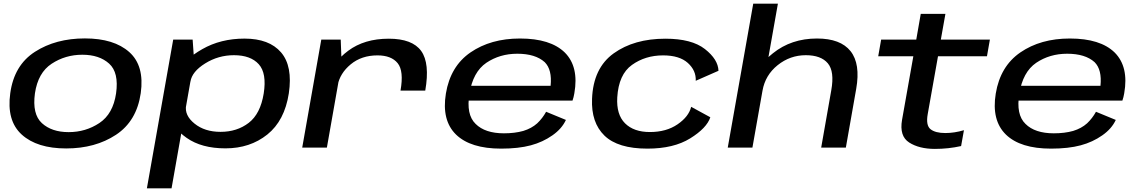

<svg xmlns="http://www.w3.org/2000/svg" viewBox="-20 -805 6213 1047"><path d="M341 4.5Q499.5 4.5 612.5 -70Q725.5 -144.5 747.5 -297Q768.5 -446.5 685 -521Q601.5 -595.5 443 -595.5Q284 -595.5 170.5 -522.5Q57 -449.5 36 -297Q15 -147 98.5 -71.2Q182 4.5 341 4.5ZM354.5 -84.5Q262 -84.5 208.5 -133.5Q155 -182.5 170.5 -296Q187 -408.5 261.8 -457.5Q336.5 -506.5 429 -506.5Q521.5 -506.5 575.2 -458Q629 -409.5 613 -296Q596.5 -183.5 521.8 -134Q447 -84.5 354.5 -84.5Z M781 222H915.5L1038.5 -474.5L1030.5 -589H924.5ZM1209.5 4Q1343.5 4 1437.8 -71.5Q1532 -147 1555 -296Q1577 -444.5 1512.5 -519.5Q1448 -594.5 1313.5 -594.5Q1183.5 -594.5 1083 -537Q982.5 -479.5 974 -429L1018.5 -360Q1027 -414.5 1098.8 -459.2Q1170.5 -504 1256 -504Q1346.5 -504 1391 -454.8Q1435.5 -405.5 1418 -295Q1400 -184 1336.2 -135Q1272.5 -86 1182.5 -86Q1096.5 -86 1040.8 -131Q985 -176 995 -231L926.5 -161Q916.5 -110.5 997.8 -53.2Q1079 4 1209.5 4Z M2164 -311H2299Q2325 -460 2276.8 -527Q2228.5 -594 2100 -594Q1967 -594 1878.8 -528.2Q1790.5 -462.5 1776 -380L1821 -338.5Q1833.5 -405.5 1892.5 -454.2Q1951.5 -503 2038.5 -503Q2114 -503 2148.5 -460.5Q2183 -418 2164 -311ZM1628 0H1762.5L1843 -456.5L1838 -589H1732Z M2713 5.5 2728 -78Q2625 -78 2573.5 -129.5Q2521 -180 2540 -294.5Q2559 -412.5 2632 -462.5Q2705.5 -512 2801 -512Q2899.5 -512 2950.5 -466Q2991.5 -425 2982.5 -337H2534L2520 -256.5H3102Q3108.5 -275 3112 -296.5Q3137.5 -441 3060 -518.5Q2982 -595 2815.5 -595Q2656 -595 2545.5 -519Q2436 -443.5 2411.5 -295Q2387.5 -148.5 2467 -71Q2546 5.5 2713 5.5ZM2728 -78 2713 5.5Q2807.5 5.5 2874.5 -12.5Q2940 -30 2992.5 -67Q3043.5 -102.5 3066 -151L2958 -195.5Q2938.5 -160 2909.5 -132.5Q2879 -105 2833.5 -91Q2787 -78 2728 -78Z M3510.5 5.5Q3653.5 5.5 3743.8 -50.5Q3834 -106.5 3853.5 -165.5L3749 -222.5Q3736 -169 3674.8 -127Q3613.5 -85 3524 -85Q3436 -85 3388.2 -132.8Q3340.5 -180.5 3346 -274Q3353.5 -399 3426.2 -451Q3499 -503 3596 -503Q3685 -503 3730.8 -461.8Q3776.5 -420.5 3774 -364.5L3898 -419Q3896 -481 3824 -537.5Q3752 -594 3608.5 -594Q3438 -594 3326.5 -514Q3215 -434 3208.5 -266Q3203 -136.5 3276.2 -65.5Q3349.5 5.5 3510.5 5.5Z M3948.5 0H4083L4222 -785H4087.5ZM4458 0H4592.5L4649 -320.5Q4673 -457 4618.2 -526Q4563.5 -595 4435 -595Q4295 -595 4194.8 -514.5Q4094.5 -434 4080.5 -355.5L4138 -310.5Q4153 -395.5 4220.8 -449.8Q4288.5 -504 4374 -504Q4457 -504 4494.2 -459.8Q4531.5 -415.5 4513 -312.5Z M5078 7Q5152 7 5221 -8.5L5236.5 -95Q5184 -79.5 5135 -79.5Q5080.5 -79.5 5054.2 -100.5Q5028 -121.5 5039 -183L5095 -498H5362L5378 -589H5110.5L5135.5 -729.5H5001L4976.5 -589H4785L4769 -498H4960.5L4899 -151.5Q4883.5 -62.5 4938 -27.8Q4992.5 7 5078 7Z M5711.5 5.5 5726.5 -78Q5623.5 -78 5572 -129.5Q5519.5 -180 5538.5 -294.5Q5557.5 -412.5 5630.5 -462.5Q5704 -512 5799.5 -512Q5898 -512 5949 -466Q5990 -425 5981 -337H5532.5L5518.5 -256.5H6100.5Q6107 -275 6110.5 -296.5Q6136 -441 6058.5 -518.5Q5980.5 -595 5814 -595Q5654.5 -595 5544 -519Q5434.5 -443.5 5410 -295Q5386 -148.5 5465.5 -71Q5544.5 5.5 5711.5 5.5ZM5726.5 -78 5711.5 5.5Q5806 5.5 5873 -12.5Q5938.5 -30 5991 -67Q6042 -102.5 6064.5 -151L5956.5 -195.5Q5937 -160 5908 -132.5Q5877.5 -105 5832 -91Q5785.5 -78 5726.5 -78Z"/></svg>

Font: Anybody Expanded Medium
Style: Italic
Weight: 500
Width: 7
Italic angle: -10°
Version: Version 1.113;gftools[0.9.25]